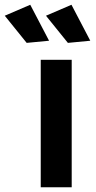

<svg xmlns="http://www.w3.org/2000/svg" viewBox="-90 -786 401 806"><path d="M81 -535H211V0H81ZM37 -766 116 -615 22 -606 -70 -720ZM210 -766 289 -615 195 -606 103 -720Z"/></svg>

Font: Montserrat arm2 Medium
Style: Regular
Weight: 500
Designer: Julieta Ulanovsky
Foundry: Julieta Ulanovsky
Version: Version 6.000